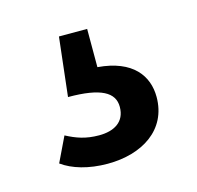

<svg xmlns="http://www.w3.org/2000/svg" viewBox="-55 -74 399 388"><g transform="rotate(-15 144.5 120.0)"><path d="M157 -17H98L84 106C153 106 180 122 180 152C180 184 156 197 125 197C97 197 78 190 57 179L32 231C54 247 87 257 127 257C199 257 257 221 257 152C257 108 230 69 157 63Z"/></g></svg>

Font: Glow Sans SC Normal Book
Style: Regular
Weight: 500
Designer: Ryoko NISHIZUKA (kana, bopomofo & ideographs); Paul D. Hunt (Latin, Greek & Cyrillic); Sandoll Communications, Soo-young
Version: Version 0.93